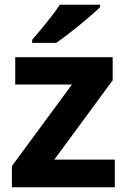

<svg xmlns="http://www.w3.org/2000/svg" viewBox="-20 -786 533 806"><path d="M462 0H30V-89L282 -431H44V-546H453V-449L208 -116H462ZM400 -766V-756Q386 -742 362.5 -721.5Q339 -701 312.5 -679.5Q286 -658 260.5 -638.5Q235 -619 216 -606H115V-619Q132 -638 153.5 -664Q175 -690 196 -717Q217 -744 231 -766Z"/></svg>

Font: Noto Sans Cherokee
Style: Regular
Weight: 400
Designer: Monotype Design Team
Foundry: Monotype Imaging Inc.
Version: Version 2.001